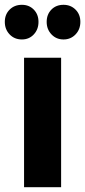

<svg xmlns="http://www.w3.org/2000/svg" viewBox="-26 -778 354 798"><path d="M74 -538H228V0H74ZM134 -687Q134 -656 114.5 -635Q95 -614 65 -614Q34 -614 14 -635Q-6 -656 -6 -687Q-6 -718 14 -738Q34 -758 65 -758Q95 -758 114.5 -738Q134 -718 134 -687ZM308 -687Q308 -656 288 -635Q268 -614 238 -614Q208 -614 188 -635Q168 -656 168 -687Q168 -718 187.5 -738Q207 -758 238 -758Q268 -758 288 -738Q308 -718 308 -687Z"/></svg>

Font: Montserrat SemiBold
Style: Regular
Weight: 600
Designer: Julieta Ulanovsky
Foundry: Julieta Ulanovsky
Version: Version 6.001